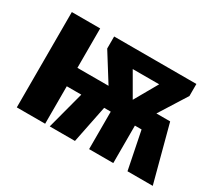

<svg xmlns="http://www.w3.org/2000/svg" viewBox="-105 -729 1034 927"><g transform="rotate(30 412.0 -265.5)"><path d="M386.2 0H245.6L328.2 -311.6H737.1L819.9 0H679.1L637 -208.9H599.8V0H465.1V-208.9H428.3ZM220 0H62V-531.4H220V-311.6H386.1L388.6 -208.9H220ZM618 -244.3H435.7L297.9 -464.3V-531.4H401.5L528.4 -311.6L653.5 -531.4H756.4V-464.3ZM667.2 -440.1H373.2L373.6 -531.4H667.2Z"/></g></svg>

Font: Fira Sans Variable
Style: Regular
Weight: 400
Designer: Carrois Corporate & Edenspiekermann AG
Foundry: Carrois Corporate GbR & Edenspiekermann AG
Version: Version 4.202